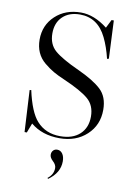

<svg xmlns="http://www.w3.org/2000/svg" viewBox="-102 -770 756 1087"><g transform="rotate(10 275.5 -226.0)"><path d="M276 16Q176 16 110 -39L89 16H76L63 -223L72 -225Q99 -102 143 -53Q194 4 278 4Q350 4 390.5 -33.5Q431 -71 431 -135Q431 -200 388.5 -236Q346 -272 247 -315Q207 -332 181 -347Q155 -362 126.5 -385.5Q98 -409 83.5 -441.5Q69 -474 69 -515Q69 -598 127 -652Q185 -706 274 -706Q350 -706 427 -646L451 -694H464L474 -476L464 -473Q448 -540 423 -591Q373 -694 270 -694Q208 -694 171 -658.5Q134 -623 134 -562Q134 -499 175 -463.5Q216 -428 315 -383Q405 -342 449 -301Q493 -260 493 -185Q493 -97 432 -40.5Q371 16 276 16ZM253 254 249 249Q282 224 282 187Q282 168 263 150.5Q244 133 244 116Q244 101 253 91.5Q262 82 276 82Q295 82 306.5 98.5Q318 115 318 142Q318 208 253 254Z"/></g></svg>

Font: Libre Caslon Display
Style: Regular
Weight: 400
Designer: Pablo Impallari, Rodrigo Fuenzalida
Foundry: Pablo Impallari, Rodrigo Fuenzalida
Version: Version 1.002